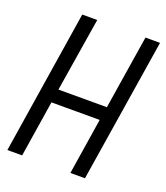

<svg xmlns="http://www.w3.org/2000/svg" viewBox="-130 -790 759 879"><g transform="rotate(20 249.0 -350.0)"><path d="M9 0 119 -700H192L134 -340H370L427 -700H498L387 0H316L359 -274H124L81 0Z"/></g></svg>

Font: Georama SemiCondensed
Style: Italic
Weight: 400
Width: 4
Italic angle: -9°
Designer: Jean-Baptiste Levee
Foundry: Production Type
Version: Version 1.000